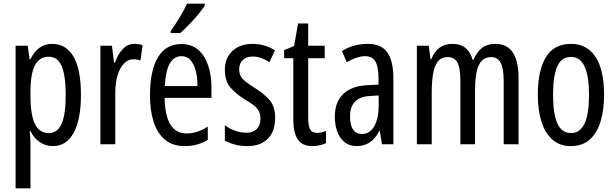

<svg xmlns="http://www.w3.org/2000/svg" viewBox="-20 -786 3353 1046"><path d="M263 -547Q340 -547 380.5 -477.5Q421 -408 421 -269Q421 -136 381.5 -63Q342 10 268 10Q229 10 197 -11.5Q165 -33 146 -72H142Q144 -51 145 -33Q146 -15 146 0V240H65V-537H131L141 -464H146Q168 -508 197.5 -527.5Q227 -547 263 -547ZM245 -477Q195 -477 170.5 -430.5Q146 -384 146 -285V-265Q146 -159 170.5 -110Q195 -61 246 -61Q293 -61 315.5 -111.5Q338 -162 338 -268Q338 -372 316.5 -424.5Q295 -477 245 -477Z M711 -547Q735 -547 757 -540L745 -456Q728 -463 705 -463Q677 -463 654.5 -439Q632 -415 620 -374Q608 -333 608 -280V0H527V-537H590L601 -445H606Q623 -492 649.5 -519.5Q676 -547 711 -547Z M969 -546Q1024 -546 1060 -514.5Q1096 -483 1114 -429.5Q1132 -376 1132 -309V-253H877Q880 -59 996 -59Q1025 -59 1053.5 -68Q1082 -77 1112 -96V-24Q1056 10 987 10Q919 10 877 -26.5Q835 -63 816 -125Q797 -187 797 -265Q797 -402 840.5 -474Q884 -546 969 -546ZM969 -480Q928 -480 905 -440Q882 -400 878 -317H1056Q1056 -361 1047 -398Q1038 -435 1018.5 -457.5Q999 -480 969 -480ZM1096 -757Q1084 -736 1060 -707.5Q1036 -679 1009.5 -651.5Q983 -624 962 -606H910V-617Q968 -699 999 -766H1096Z M1479 -144Q1479 -70 1439 -30Q1399 10 1327 10Q1290 10 1259 1.5Q1228 -7 1205 -20V-104Q1227 -86 1259 -74.5Q1291 -63 1324 -63Q1359 -63 1379 -83.5Q1399 -104 1399 -141Q1399 -173 1380.5 -195Q1362 -217 1317 -242Q1267 -273 1236 -308.5Q1205 -344 1205 -406Q1205 -470 1246.5 -508.5Q1288 -547 1355 -547Q1422 -547 1478 -512L1448 -447Q1427 -461 1404 -469.5Q1381 -478 1356 -478Q1322 -478 1302.5 -459Q1283 -440 1283 -408Q1283 -376 1302 -356Q1321 -336 1368 -307Q1418 -276 1448.5 -241Q1479 -206 1479 -144Z M1708 -62Q1720 -62 1732 -65Q1744 -68 1756 -72V-6Q1740 1 1722 5.5Q1704 10 1681 10Q1628 10 1603 -25.5Q1578 -61 1578 -133V-469H1528V-513L1582 -535L1604 -658H1659V-537H1749V-469H1659V-143Q1659 -103 1669 -82.5Q1679 -62 1708 -62Z M1983 -547Q2059 -547 2091 -499Q2123 -451 2123 -362V0H2061L2049 -74H2047Q2005 10 1924 10Q1883 10 1856 -12.5Q1829 -35 1816.5 -71.5Q1804 -108 1804 -150Q1804 -230 1850 -274Q1896 -318 1981 -322L2042 -325V-360Q2042 -422 2025 -451Q2008 -480 1970 -480Q1926 -480 1869 -447L1843 -508Q1906 -547 1983 -547ZM1995 -263Q1887 -257 1887 -152Q1887 -103 1904 -79.5Q1921 -56 1952 -56Q1994 -56 2018.5 -97.5Q2043 -139 2043 -212V-266Z M2679 -547Q2805 -547 2805 -360V0H2724V-345Q2724 -415 2707 -445Q2690 -475 2656 -475Q2608 -475 2588 -429.5Q2568 -384 2568 -296V0H2488V-348Q2488 -417 2471.5 -446Q2455 -475 2420 -475Q2384 -475 2365 -450.5Q2346 -426 2339 -382Q2332 -338 2332 -281V0H2251V-537H2316L2325 -464H2330Q2362 -547 2445 -547Q2491 -547 2518 -523Q2545 -499 2554 -461H2560Q2579 -505 2607 -526Q2635 -547 2679 -547Z M3271 -269Q3271 -186 3251.5 -123Q3232 -60 3192 -25Q3152 10 3089 10Q3030 10 2990 -25Q2950 -60 2930 -122.5Q2910 -185 2910 -269Q2910 -402 2954 -474.5Q2998 -547 3091 -547Q3177 -547 3224 -476.5Q3271 -406 3271 -269ZM2993 -269Q2993 -166 3016.5 -113.5Q3040 -61 3091 -61Q3189 -61 3189 -269Q3189 -476 3091 -476Q3039 -476 3016 -424.5Q2993 -373 2993 -269Z"/></svg>

Font: Noto Sans Hebrew ExtraCondensed
Style: Regular
Weight: 400
Width: 2
Designer: Monotype Design Team
Foundry: Monotype Imaging Inc.
Version: Version 2.004; ttfautohint (v1.8.4.7-5d5b)